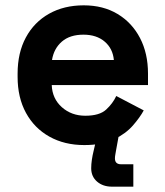

<svg xmlns="http://www.w3.org/2000/svg" viewBox="-20 -530 617 720"><path d="M296 14Q222 14 165.5 -17.5Q109 -49 77.5 -106.5Q46 -164 46 -242V-254Q46 -332 77 -389.5Q108 -447 164 -478.5Q220 -510 294 -510Q367 -510 421 -477.5Q475 -445 505 -387.5Q535 -330 535 -254V-211H174Q176 -160 212 -128Q248 -96 300 -96Q353 -96 378 -119Q403 -142 416 -170L519 -116Q505 -90 478.5 -59.5Q452 -29 408 -7.5Q364 14 296 14ZM175 -305H407Q403 -348 372.5 -374Q342 -400 293 -400Q242 -400 212 -374Q182 -348 175 -305ZM400 170Q366 170 344 151Q322 132 322 101Q322 86 324.5 69Q327 52 331 36L344 -20H425L415 35Q414 42 412.5 49.5Q411 57 411 64Q411 86 434 86H480V170Z"/></svg>

Font: Space Grotesk Light
Style: Bold
Weight: 700
Version: Version 2.000